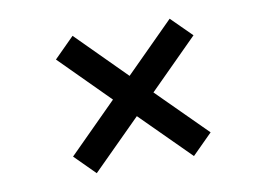

<svg xmlns="http://www.w3.org/2000/svg" viewBox="-57 -583 865 623"><g transform="rotate(-10 375.5 -271.5)"><path d="M148.9 -111.8 215.3 -45.4 375.5 -205.1 535.6 -45.4 602.1 -111.8 441.9 -271.5 602.1 -431.6 535.2 -498 375 -337.9 215.3 -498 148.9 -431.6 308.6 -271.5Z"/></g></svg>

Font: Plaster
Style: Regular
Weight: 400
Designer: Eben Sorkin
Foundry: Eben Sorkin
Version: Version 1.007